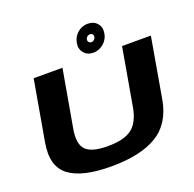

<svg xmlns="http://www.w3.org/2000/svg" viewBox="-149 -1032 1204 1190"><g transform="rotate(-20 453.0 -437.0)"><path d="M387.5 3.5Q579.5 3.5 688.8 -61.5Q798 -126.5 825 -278L894 -675H704L638 -297Q621 -201 569.5 -161.5Q518 -122 410 -122Q303 -122 265.2 -161.8Q227.5 -201.5 244.5 -297L311 -675H121L51.5 -278Q24.5 -126.5 110.5 -61.5Q196.5 3.5 387.5 3.5ZM524 -697Q549.5 -697 572 -709.2Q594.5 -721.5 609.5 -742Q624.5 -762.5 628 -787.5Q635 -826.5 612.2 -852.2Q589.5 -878 551 -878Q525.5 -878 503.2 -866.5Q481 -855 466.2 -834.5Q451.5 -814 447 -787.5Q440.5 -749.5 463 -723.2Q485.5 -697 524 -697ZM533.5 -762.5Q524.5 -762.5 518 -770Q511.5 -777.5 513 -787.5Q515 -798.5 523.5 -805.2Q532 -812 541 -812Q551.5 -812 558 -805.2Q564.5 -798.5 562 -787.5Q561 -777.5 552.5 -770Q544 -762.5 533.5 -762.5Z"/></g></svg>

Font: Anybody Expanded
Style: Bold Italic
Weight: 700
Width: 7
Italic angle: -10°
Version: Version 1.113;gftools[0.9.25]